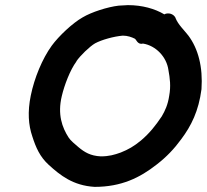

<svg xmlns="http://www.w3.org/2000/svg" viewBox="-20 -748 807 749"><path d="M100 -375C87 -311 91 -260 106 -216C120 -172 136 -136 170 -105C215 -64 265 -24 349 -19C454 -19 526 -55 591 -106C630 -136 660 -168 687 -205C726 -257 755 -315 766 -400C772 -487 753 -558 715 -609C698 -631 675 -652 665 -677V-678C657 -695 635 -700 621 -692C584 -714 535 -728 479 -728C468 -727 455 -727 443 -726C400 -721 337 -701 302 -680C263 -658 209 -607 182 -570C145 -519 114 -444 100 -375ZM221 -373C231 -416 254 -476 278 -508V-509C292 -530 330 -567 351 -579C377 -593 424 -606 459 -609C478 -609 494 -603 506 -597C511 -595 517 -572 538 -578C588 -570 630 -526 637 -475C643 -442 647 -412 640 -374C635 -340 624 -316 611 -294C586 -257 564 -229 530 -200C502 -177 481 -165 451 -153C426 -144 405 -138 373 -138C333 -140 310 -154 286 -174C275 -183 254 -201 248 -211C247 -213 249 -210 248 -211C222 -251 204 -302 221 -373Z"/></svg>

Font: Hussar Pisanka
Style: SbdKur
Weight: 600
Designer: Robert Jablonski
Foundry: Cannot Into Space Fonts
Version: Version 1.070